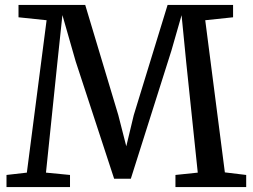

<svg xmlns="http://www.w3.org/2000/svg" viewBox="-20 -763 1030 783"><path d="M89.5 -59 170 -680.5 55.5 -692.5V-743H327.5L462.5 -293.5L495 -166.5L525.5 -293.5L663.5 -743H930.5V-692.5L817 -680.5L897 -60L984 -49.5V0H695.5V-49.5L786.5 -59L739.5 -508L720.5 -701L679 -556.5L513.5 -34H445.5L288.5 -513L234.5 -701.5L214 -508L167.5 -59L265.5 -49.5V0H6.5V-49.5Z"/></svg>

Font: Merriweather Light 18pt
Style: Regular
Weight: 400
Version: Version 2.100